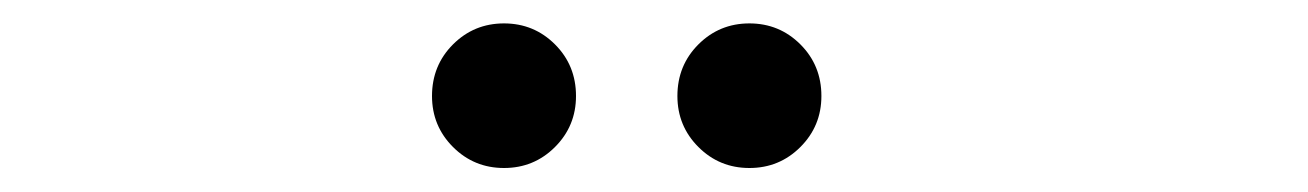

<svg xmlns="http://www.w3.org/2000/svg" viewBox="-20 -782 1090 160"><path d="M340 -702Q340 -727.5 357.5 -745Q375 -762.5 400 -762.5Q425 -762.5 442.5 -745Q460 -727.5 460 -702Q460 -677 442.5 -659.5Q425 -642 400 -642Q375 -642 357.5 -659.5Q340 -677 340 -702ZM544.5 -702Q544.5 -727.5 562 -745Q579.5 -762.5 604.5 -762.5Q629.5 -762.5 647 -745Q664.5 -727.5 664.5 -702Q664.5 -677 647 -659.5Q629.5 -642 604.5 -642Q579.5 -642 562 -659.5Q544.5 -677 544.5 -702Z"/></svg>

Font: League Mono Extended Light
Style: Regular
Weight: 300
Width: 9
Designer: Tyler Finck
Foundry: The League of Moveable Type / Tyler Finck
Version: Version 2.210